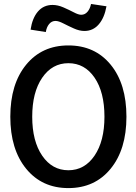

<svg xmlns="http://www.w3.org/2000/svg" viewBox="-20 -940 690 972"><path d="M211.9 -777.8 134.8 -790Q143.6 -848.6 172.1 -881.8Q200.7 -915 246.1 -915Q272.5 -915 301 -902.6Q329.6 -890.1 353.3 -877.7Q377 -865.2 391.1 -865.2Q410.2 -865.2 423.1 -880.6Q436 -896 440.9 -919.9L519 -908.2Q508.8 -850.1 480 -816.7Q451.2 -783.2 407.2 -783.2Q382.3 -783.2 354 -795.9Q325.7 -808.6 301 -821.3Q276.4 -834 261.2 -834Q241.7 -834 228.8 -818.4Q215.8 -802.7 211.9 -777.8ZM32.2 -349.1Q32.2 -514.6 112.3 -612.3Q192.4 -710 326.2 -710Q460.4 -710 540.3 -612.5Q620.1 -515.1 620.1 -349.1Q620.1 -183.6 540 -85.7Q460 12.2 326.2 12.2Q192.4 12.2 112.3 -85.9Q32.2 -184.1 32.2 -349.1ZM508.8 -349.1Q508.8 -473.6 458.7 -546.9Q408.7 -620.1 326.2 -620.1Q244.1 -620.1 193.6 -546.4Q143.1 -472.7 143.1 -349.1Q143.1 -225.6 193.6 -151.9Q244.1 -78.1 326.2 -78.1Q408.2 -78.1 458.5 -151.9Q508.8 -225.6 508.8 -349.1Z"/></svg>

Font: Azeret Mono
Style: Regular
Weight: 400
Designer: Martin Vácha
Foundry: Displaay
Version: Version 1.002